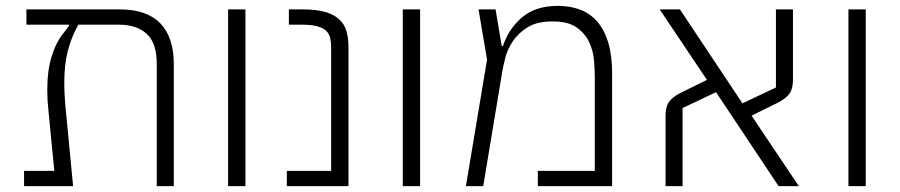

<svg xmlns="http://www.w3.org/2000/svg" viewBox="-20 -634 3065 654"><path d="M62 -52H165L145 -257Q143 -276 142 -292.5Q141 -309 141 -325Q141 -393 155.5 -440.5Q170 -488 193 -517L215 -546V-550H70V-602H388Q480 -602 526 -554.5Q572 -507 572 -416V0H514V-416Q514 -488 479.5 -519Q445 -550 385 -550H247L238 -533Q221 -500 210 -456.5Q199 -413 199 -351Q199 -307 205 -250L229 0H62Z M757 -602H816V0H757Z M957 -52H1108V-471Q1108 -489 1105 -503.5Q1102 -518 1091.5 -528.5Q1081 -539 1060.5 -544.5Q1040 -550 1006 -550H964V-602H1011Q1057 -602 1087 -593.5Q1117 -585 1135 -568.5Q1153 -552 1160 -528Q1167 -504 1167 -473V0H957Z M1352 -602H1411V0H1352Z M1639 -431 1610 -602H1668L1689 -477H1693Q1713 -537 1759 -575.5Q1805 -614 1880 -614Q1921 -614 1955 -601.5Q1989 -589 2013.5 -561.5Q2038 -534 2051.5 -490Q2065 -446 2065 -384V0H1812V-52H2006V-373Q2006 -395 2003.5 -427Q2001 -459 1987.5 -489Q1974 -519 1945 -540Q1916 -561 1862 -561Q1809 -561 1777 -541Q1745 -521 1726.5 -493Q1708 -465 1701 -436.5Q1694 -408 1691 -391L1626 0H1567Z M2247 -240Q2247 -270 2258.5 -286.5Q2270 -303 2297 -317L2388 -362L2227 -602H2296L2509 -282L2623 -336V-602H2681V-362Q2681 -332 2669.5 -315.5Q2658 -299 2631 -285L2540 -240L2701 0H2632L2419 -320L2305 -266V0H2247Z M2870 -602H2929V0H2870Z"/></svg>

Font: IBM Plex Sans Hebrew Light
Style: Regular
Weight: 300
Designer: Mike Abbink, Paul van der Laan, Pieter van Rosmalen, Yanek Iontef
Foundry: Bold Monday
Version: Version 1.2